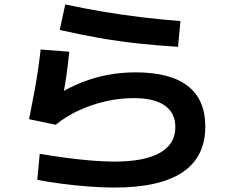

<svg xmlns="http://www.w3.org/2000/svg" viewBox="-20 -803 1040 865"><path d="M495 42Q440 42 376 37Q312 32 252.5 24Q193 16 148 7L159 -110Q218 -100 278 -92Q338 -84 394 -79.5Q450 -75 495 -75Q631 -75 700.5 -114.5Q770 -154 770 -230Q770 -294 722.5 -327.5Q675 -361 583 -361Q520 -361 456 -346.5Q392 -332 334 -305Q276 -278 231 -241L111 -266Q124 -331 134 -385Q144 -439 151 -486.5Q158 -534 163 -580L292 -570Q287 -517 279 -461.5Q271 -406 260 -350L241 -378Q295 -411 351.5 -433Q408 -455 467.5 -466Q527 -477 591 -477Q747 -477 826 -415.5Q905 -354 905 -233Q905 -96 802.5 -27Q700 42 495 42ZM782 -592Q686 -598 599.5 -607.5Q513 -617 427.5 -632Q342 -647 249 -668L274 -783Q358 -765 443.5 -750.5Q529 -736 617 -725.5Q705 -715 793 -708Z"/></svg>

Font: M PLUS 2
Style: Bold
Weight: 700
Designer: Coji Morishita
Foundry: UNDERFOREST DESIGN
Version: Version 1.001